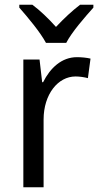

<svg xmlns="http://www.w3.org/2000/svg" viewBox="-20 -786 413 806"><path d="M173 -606H258C281 -651 337 -715 372 -754V-766H316C281 -739 251 -711 215 -673C183 -709 147 -743 116 -766H61V-754C97 -713 149 -651 173 -606ZM303 -546C239 -546 191 -501 161 -441H157L146 -536H78V0H163V-284C163 -391 224 -465 297 -465C314 -465 334 -462 349 -458L360 -540C343 -544 322 -546 303 -546Z"/></svg>

Font: Noto Sans Devanagari UI SemiCondensed
Style: Regular
Weight: 400
Width: 4
Designer: Jelle Bosma - Monotype Design Team
Foundry: Monotype Imaging Inc.
Version: Version 2.004